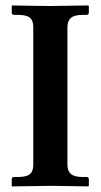

<svg xmlns="http://www.w3.org/2000/svg" viewBox="-20 -666 360 687"><path d="M221.2 -76.7Q221.2 -54.7 233.6 -43.7Q246.1 -32.7 275.9 -32.7H290Q297.9 -32.7 297.9 -24.4V-1L295.9 1L239.3 0Q182.6 -1 160.2 -1L23.9 1L22 -1V-24.4Q22 -32.7 30.3 -32.7H44.4Q74.2 -32.7 86.7 -42.7Q99.1 -52.7 99.1 -76.7V-568.8Q99.1 -592.8 86.7 -602.8Q74.2 -612.8 44.4 -612.8H30.3Q22 -612.8 22 -621.1V-644.5L23.9 -646.5L80.1 -645.5Q135.7 -644.5 160.2 -644.5L295.9 -646.5L297.9 -644.5V-621.1Q297.9 -612.8 290 -612.8H275.9Q246.1 -612.8 233.6 -601.8Q221.2 -590.8 221.2 -568.8Z"/></svg>

Font: LL2
Style: Bold
Weight: 700
Designer: Philipp H. Poll
Foundry: Philipp H. Poll
Version: Version 2.7.x